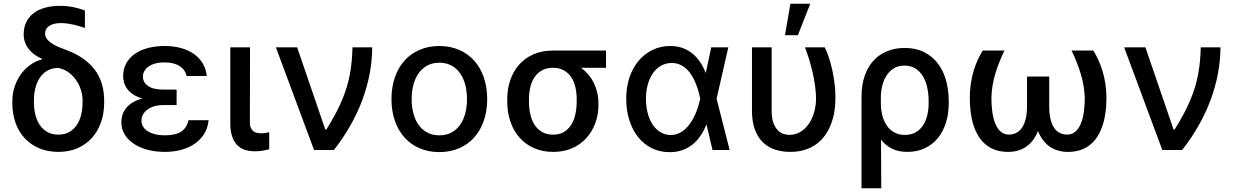

<svg xmlns="http://www.w3.org/2000/svg" viewBox="-20 -797 6559 1020"><path d="M45.5 -258.5Q45.5 -300.8 58.1 -337.9Q70.7 -375 92.3 -404.3Q114 -433.6 142.8 -453.7Q171.5 -473.7 203.8 -481.5L203.5 -484.4Q181.1 -494 163 -507.3Q144.9 -520.6 132.1 -537.1Q119.3 -553.6 112.6 -573.2Q105.8 -592.7 105.8 -615.1Q105.8 -650.2 119 -678.3Q132.1 -706.3 157 -725.9Q181.8 -745.4 217.9 -755.7Q253.9 -766 299 -766Q318.2 -766 334.7 -764.4Q351.2 -762.8 366.8 -759.8Q382.5 -756.7 398.1 -752.1Q413.7 -747.5 431.1 -741.5V-648.1Q420.8 -652 406.4 -656.6Q392 -661.2 375.2 -665.1Q358.3 -669 340 -671.7Q321.7 -674.4 303.3 -674.4Q263.8 -674.4 241.5 -659.3Q219.1 -644.2 219.5 -617.9Q219.5 -609.4 223.2 -600Q226.9 -590.6 237.6 -580.3Q248.2 -570 267.2 -559.1Q286.2 -548.3 316.8 -537.3Q372.9 -517.8 413.7 -490.8Q454.5 -463.8 481.2 -429.5Q507.8 -395.2 520.6 -353.2Q533.4 -311.1 533.4 -261.4V-251.4Q533.4 -196 516.9 -148.3Q500.4 -100.5 469.1 -65.3Q437.9 -30.2 392.8 -10.1Q347.7 9.9 290.5 9.9Q232.2 9.9 186.6 -9.9Q141 -29.8 109.6 -64.5Q78.1 -99.1 61.8 -146.5Q45.5 -193.9 45.5 -248.6ZM160.2 -263.5V-254.3Q160.2 -219.1 167.8 -187.7Q175.4 -156.2 191.4 -132.8Q207.4 -109.4 232.1 -95.5Q256.7 -81.7 290.5 -81.7Q323.9 -81.7 348 -95.5Q372.2 -109.4 388 -133Q403.8 -156.6 411.2 -187.9Q418.7 -219.1 418.7 -254.3V-263.5Q418.7 -291.2 409.8 -319.4Q400.9 -347.7 384.2 -371.6Q367.5 -395.6 343.9 -412.8Q320.3 -430 290.5 -436.1Q256.7 -436.1 232.2 -422.1Q207.7 -408 191.8 -384.4Q175.8 -360.8 168 -329.5Q160.2 -298.3 160.2 -263.5Z M624.6 -148.1Q624.6 -166.5 630.1 -185.4Q635.7 -204.2 648.6 -221.1Q661.6 -237.9 683.1 -251.6Q704.5 -265.3 736.5 -273.8Q707 -282.3 687.3 -295.5Q667.6 -308.6 655.9 -324.6Q644.2 -340.6 639.2 -358.1Q634.2 -375.7 634.2 -393.1Q634.2 -431.1 650.6 -460.6Q666.9 -490.1 696 -510.7Q725.1 -531.2 765.6 -541.9Q806.1 -552.6 855.1 -552.6Q902.3 -552.6 941.6 -541.7Q980.8 -530.9 1009.9 -510.5Q1039.1 -490.1 1056.8 -460.4Q1074.6 -430.8 1078.5 -393.1H971.2Q964.1 -427.2 933.4 -446.4Q902.7 -465.6 852.6 -465.6Q826.3 -465.6 805.4 -459.9Q784.4 -454.2 769.7 -443.9Q755 -433.6 747.2 -419.7Q739.3 -405.9 739.3 -389.2Q739.7 -358.3 767.2 -339.7Q794.7 -321 849.1 -321H918.3V-239H849.1Q823.2 -239 801.7 -233Q780.2 -226.9 764.6 -215.9Q748.9 -204.9 740.2 -189.5Q731.5 -174 731.5 -155.5Q731.5 -138.5 740.2 -124.3Q748.9 -110.1 765.1 -99.8Q781.2 -89.5 804.5 -83.8Q827.8 -78.1 856.5 -78.1Q913 -78.1 942.8 -98Q972.7 -117.9 981.2 -158.4H1088.1Q1084.5 -119 1065.9 -87.7Q1047.2 -56.5 1016.5 -34.8Q985.8 -13.1 945 -1.6Q904.1 9.9 856.2 9.9Q806.8 9.9 764.4 -1.2Q721.9 -12.4 690.9 -33.2Q659.8 -54 642.2 -83.1Q624.6 -112.2 624.6 -148.1Z M1203.5 -545.5H1308.2L1307.5 -147Q1307.5 -128.9 1312.7 -117.5Q1317.8 -106.2 1326.2 -99.8Q1334.5 -93.4 1345.5 -91.1Q1356.5 -88.8 1368.6 -88.8Q1380.3 -88.8 1392.2 -90.7Q1404.1 -92.7 1410.2 -94.5V-4.6Q1396.7 -0.4 1377.7 3.2Q1358.7 6.7 1333.1 6.7Q1304.3 6.7 1280.5 -1.2Q1256.7 -9.2 1239.7 -26.8Q1222.7 -44.4 1213.1 -72.4Q1203.5 -100.5 1203.5 -141Z M1445.7 -545.5H1558.6L1708.1 -109H1713.8Q1741.5 -153.1 1762.1 -191.9Q1782.7 -230.8 1797.6 -266.5Q1812.5 -302.2 1822.6 -336.1Q1832.7 -370 1839 -403.8Q1845.2 -437.5 1848.4 -472.5Q1851.6 -507.5 1852.6 -545.5H1957.4Q1957 -475.9 1943.9 -405.9Q1930.8 -335.9 1905.2 -266.9Q1879.6 -197.8 1841.6 -130.7Q1803.6 -63.6 1753.6 0H1648.4Z M2059.7 -270.2Q2059.7 -333.8 2077.8 -386Q2095.9 -438.2 2129.1 -475.1Q2162.3 -512.1 2209.3 -532.3Q2256.4 -552.6 2313.9 -552.6Q2371.4 -552.6 2418.5 -532.3Q2465.6 -512.1 2498.8 -475.1Q2532 -438.2 2550.1 -386Q2568.2 -333.8 2568.2 -270.2Q2568.2 -207 2550.1 -155.2Q2532 -103.3 2498.8 -66.4Q2465.6 -29.5 2418.5 -9.2Q2371.4 11 2313.9 11Q2256.4 11 2209.3 -9.2Q2162.3 -29.5 2129.1 -66.4Q2095.9 -103.3 2077.8 -155.2Q2059.7 -207 2059.7 -270.2ZM2166.9 -270.6Q2166.9 -231.2 2175.8 -196.2Q2184.7 -161.2 2202.9 -134.9Q2221.2 -108.7 2248.9 -93.4Q2276.6 -78.1 2314.3 -78.1Q2351.6 -78.1 2379.3 -93.4Q2407 -108.7 2425.1 -134.9Q2443.2 -161.2 2452.1 -196.2Q2460.9 -231.2 2460.9 -270.6Q2460.9 -309.7 2452.1 -344.8Q2443.2 -380 2425.1 -406.4Q2407 -432.9 2379.3 -448.3Q2351.6 -463.8 2314.3 -463.8Q2276.6 -463.8 2248.9 -448.3Q2221.2 -432.9 2202.9 -406.4Q2184.7 -380 2175.8 -344.8Q2166.9 -309.7 2166.9 -270.6Z M2674.7 -269.9Q2674.7 -324.9 2691.1 -372.2Q2707.4 -419.4 2738.5 -454.2Q2769.5 -489 2814.8 -508.7Q2860.1 -528.4 2917.6 -528.4H3199.6V-436.8H3067.1Q3088.1 -421.5 3105.1 -401.5Q3122.2 -381.4 3134.1 -357.4Q3146 -333.5 3152.5 -306.1Q3159.1 -278.8 3159.1 -248.6V-238.6Q3159.1 -205.6 3151.8 -174.4Q3144.5 -143.1 3130.7 -115.6Q3116.8 -88.1 3096.2 -65Q3075.6 -41.9 3049 -25.2Q3022.4 -8.5 2989.7 0.7Q2957 9.9 2919 9.9Q2861.2 9.9 2815.7 -10.7Q2770.2 -31.2 2738.8 -67.3Q2707.4 -103.3 2691.1 -152.3Q2674.7 -201.3 2674.7 -258.5ZM2790.1 -258.5Q2790.1 -222.7 2797.2 -190.5Q2804.3 -158.4 2819.8 -134.2Q2835.2 -110.1 2859.7 -95.9Q2884.2 -81.7 2919 -81.7Q2952.4 -81.7 2976 -95.9Q2999.6 -110.1 3014.7 -134.2Q3029.8 -158.4 3036.8 -190.5Q3043.7 -222.7 3043.7 -258.5V-269.9Q3043.7 -303.6 3036.8 -333.8Q3029.8 -364 3014.6 -386.9Q2999.3 -409.8 2975.5 -423.3Q2951.7 -436.8 2917.6 -436.8Q2883.5 -436.8 2859.4 -423.3Q2835.2 -409.8 2819.8 -386.9Q2804.3 -364 2797.2 -333.8Q2790.1 -303.6 2790.1 -269.9Z M3306.8 -272.7Q3306.8 -334.5 3324.2 -386Q3341.6 -437.5 3372.9 -474.4Q3404.1 -511.4 3446.9 -532Q3489.7 -552.6 3540.1 -552.6Q3576 -552.6 3605.3 -542.3Q3634.6 -532 3657.8 -513.1Q3681.1 -494.3 3698.7 -468.2Q3716.3 -442.1 3728.7 -410.5H3729.8L3758.5 -545.5H3849.1L3786.9 -272.7L3856.2 0H3765.3L3733.7 -133.2H3731.9Q3719.1 -101.6 3700.8 -74.8Q3682.5 -47.9 3658.4 -28.8Q3634.2 -9.6 3603.7 1.1Q3573.2 11.7 3535.5 11.4Q3484.4 11 3442.1 -10.1Q3399.9 -31.2 3369.9 -68.9Q3339.8 -106.5 3323.3 -158.6Q3306.8 -210.6 3306.8 -272.7ZM3411.6 -272Q3411.6 -230.8 3421 -195.7Q3430.4 -160.5 3447.6 -134.8Q3464.8 -109 3489.2 -94.5Q3513.5 -79.9 3543 -79.9Q3567.1 -79.9 3587 -89.1Q3606.9 -98.4 3623 -113.8Q3639.2 -129.3 3651.8 -149.1Q3664.4 -169 3673.8 -190.3Q3683.2 -211.6 3689.6 -232.8Q3696 -253.9 3699.9 -271.3L3700.3 -272.7L3699.9 -274.1Q3696.4 -291.5 3690.5 -312.3Q3684.7 -333.1 3676.1 -354Q3667.6 -375 3655.9 -394.5Q3644.2 -414.1 3628.6 -429.2Q3612.9 -444.2 3593 -453.3Q3573.2 -462.4 3548.3 -462.4Q3517.8 -462.4 3492.5 -448.3Q3467.3 -434.3 3449.4 -409.1Q3431.5 -383.9 3421.5 -348.9Q3411.6 -313.9 3411.6 -272Z M3974.8 -545.5H4079.5V-207.4Q4079.5 -171.9 4087.5 -147.7Q4095.5 -123.6 4108.7 -108.7Q4121.8 -93.8 4139 -87.2Q4156.2 -80.6 4174.7 -80.6Q4206.3 -80.6 4232.1 -96.2Q4257.8 -111.9 4276.5 -138.7Q4295.1 -165.5 4305.2 -201.2Q4315.3 -236.9 4315.3 -277Q4314.6 -308.2 4309.8 -342.7Q4305 -377.1 4297.1 -412.1Q4289.1 -447.1 4278.6 -481.2Q4268.1 -515.3 4256.4 -545.5H4361.5Q4372.9 -523.1 4383.2 -492.2Q4393.5 -461.3 4401.3 -425.6Q4409.1 -389.9 4413.7 -351.9Q4418.3 -313.9 4418.3 -277Q4418.3 -238.6 4412.3 -202.6Q4406.2 -166.5 4393.6 -134.6Q4381 -102.6 4361.7 -76.2Q4342.3 -49.7 4315.7 -30.5Q4289.1 -11.4 4254.8 -0.7Q4220.5 9.9 4178.3 9.9Q4132.8 9.9 4095.3 -3Q4057.9 -16 4031.1 -42.8Q4004.3 -69.6 3989.5 -110.8Q3974.8 -152 3974.8 -208.8ZM4179 -777H4284.4L4218.8 -610.1H4150.2Z M4556.8 -282.7Q4556.8 -346.2 4573.9 -394.7Q4590.9 -443.2 4621.3 -475.9Q4651.6 -508.5 4693.7 -525.4Q4735.8 -542.3 4785.9 -542.3Q4844.1 -542.3 4888 -520.8Q4931.8 -499.3 4961.3 -461.1Q4990.8 -422.9 5005.5 -371.1Q5020.2 -319.2 5020.2 -258.5V-248.6Q5020.2 -191.8 5005 -144.2Q4989.7 -96.6 4961.3 -62.3Q4932.9 -28.1 4892.2 -9.1Q4851.6 9.9 4800.4 9.9Q4752.5 9.9 4718.6 -7.1Q4684.7 -24.1 4660.5 -55.4L4661.6 203.1H4556.8ZM4659.8 -236.5Q4660.5 -219.8 4663.5 -201.7Q4666.5 -183.6 4672.9 -166.2Q4679.3 -148.8 4689.1 -133.2Q4698.9 -117.5 4712.9 -105.8Q4726.9 -94.1 4745.4 -87.2Q4763.8 -80.3 4787.3 -80.3Q4821 -80.3 4844.8 -94.1Q4868.6 -108 4883.9 -131.2Q4899.1 -154.5 4906.2 -185Q4913.4 -215.6 4913.4 -248.6V-258.5Q4913.4 -296.9 4906.1 -331.3Q4898.8 -365.8 4883 -391.9Q4867.2 -418 4842.9 -433.2Q4818.5 -448.5 4784.4 -448.5Q4750.7 -448.5 4726.9 -433.1Q4703.1 -417.6 4688.2 -393.3Q4673.3 -369 4666.4 -338.8Q4659.4 -308.6 4659.4 -279.1Z M5200.6 -528.4H5316.1Q5301.5 -497.9 5289.1 -467Q5276.6 -436.1 5267.4 -404.7Q5258.2 -373.2 5252.8 -341.4Q5247.5 -309.7 5246.8 -277Q5246.8 -238.3 5251.6 -202.9Q5256.4 -167.6 5267.4 -140.6Q5278.4 -113.6 5296.2 -97.8Q5313.9 -82 5339.5 -82Q5359.7 -82 5377.3 -90.2Q5394.9 -98.4 5408 -116.5Q5421.2 -134.6 5428.6 -163.5Q5436.1 -192.5 5436.1 -234V-390.3H5554V-234Q5554 -192.5 5561.1 -163.5Q5568.2 -134.6 5581 -116.5Q5593.8 -98.4 5611.3 -90.2Q5628.9 -82 5649.1 -82Q5675.1 -82 5693 -97.7Q5710.9 -113.3 5721.9 -139.9Q5733 -166.5 5737.9 -202.1Q5742.9 -237.6 5742.9 -277Q5740.4 -342.3 5721.6 -404.5Q5702.8 -466.6 5672.6 -528.4H5788.4Q5802.2 -506 5814.8 -478.9Q5827.4 -451.7 5837 -420.1Q5846.6 -388.5 5852.3 -352.6Q5858 -316.8 5858 -277Q5858 -238.6 5853.3 -202.2Q5848.7 -165.8 5838.6 -134.1Q5828.5 -102.3 5812.7 -75.8Q5796.9 -49.4 5774.1 -30.2Q5751.4 -11 5721.4 -0.5Q5691.4 9.9 5653.4 9.9Q5596.9 9.9 5556.5 -18.3Q5516 -46.5 5494.3 -100.9Q5472.7 -46.5 5432.5 -18.3Q5392.4 9.9 5335.2 9.9Q5297.6 9.9 5267.8 -0.5Q5237.9 -11 5215.4 -30.2Q5192.8 -49.4 5176.8 -75.8Q5160.9 -102.3 5150.9 -134.1Q5141 -165.8 5136.5 -202.2Q5132.1 -238.6 5132.1 -277Q5132.1 -317.1 5137.6 -353.2Q5143.1 -389.2 5152.5 -420.8Q5161.9 -452.4 5174.4 -479.4Q5186.8 -506.4 5200.6 -528.4Z M5952.1 -545.5H6065L6214.5 -109H6220.2Q6247.9 -153.1 6268.5 -191.9Q6289.1 -230.8 6304 -266.5Q6318.9 -302.2 6329 -336.1Q6339.1 -370 6345.3 -403.8Q6351.6 -437.5 6354.8 -472.5Q6358 -507.5 6359 -545.5H6463.8Q6463.4 -475.9 6450.3 -405.9Q6437.1 -335.9 6411.6 -266.9Q6386 -197.8 6348 -130.7Q6310 -63.6 6259.9 0H6154.8Z"/></svg>

Font: Cannonade Med
Style: Regular
Weight: 500
Designer: Rasmus Andersson
Foundry: rsms
Version: Version 3.012;git-f93a4a705